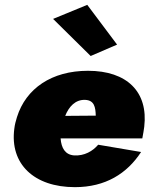

<svg xmlns="http://www.w3.org/2000/svg" viewBox="-20 -762 634 792"><path d="M199 -684 354 -531 463 -578 340 -742ZM562 -135 385 -165C363 -139 328 -118 285 -121C249 -124 233 -151 230 -191H567C571 -209 573 -227 575 -239C592 -383 504 -470 343 -470C193 -470 87 -397 50 -279C45 -263 41 -248 39 -231C20 -86 120 10 289 10C415 10 504 -46 562 -135ZM332 -350C369 -348 374 -320 375 -285L249 -284C264 -322 291 -352 332 -350Z"/></svg>

Font: Jost* Black
Style: Italic
Weight: 900
Italic angle: -10°
Version: Version 3.7